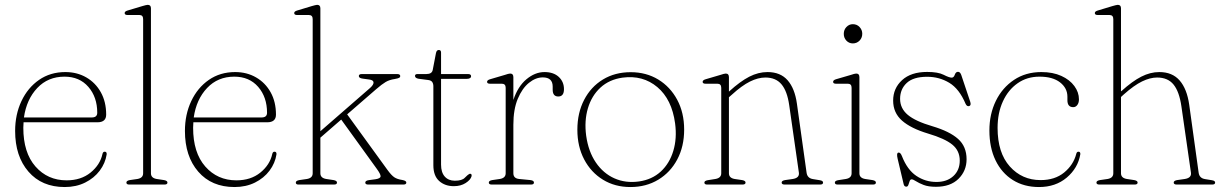

<svg xmlns="http://www.w3.org/2000/svg" viewBox="-20 -744 4924 774"><path d="M408 -282Q408 -251 372.5 -251H75Q74 -240.5 74 -229Q74 -128.5 123 -72.8Q172 -17 248.5 -17Q306.5 -17 345 -48.2Q383.5 -79.5 393 -123Q395 -132.5 402 -132.5Q411 -132.5 410 -121.5Q404.5 -86 382 -56Q359.5 -26 323.2 -8Q287 10 241 10Q148.5 10 94.8 -52Q41 -114 41 -216Q41 -282.5 66.5 -336.5Q92 -390.5 137.5 -422Q183 -453.5 243.5 -453.5Q290.5 -453.5 327.8 -432Q365 -410.5 386.5 -372Q408 -333.5 408 -282ZM240 -435Q173.5 -435 130.2 -389.2Q87 -343.5 76.5 -270.5H350Q372 -270.5 372 -289.5Q372 -352.5 336.2 -393.8Q300.5 -435 240 -435Z M588.5 -710.5V-45.5Q588.5 -26.5 611.5 -22.5L641.5 -18Q655 -15.5 655 -8Q655 0 643 0H501Q489.5 0 489.5 -8Q489.5 -15.5 503 -18L534 -22.5Q557 -26.5 557 -45.5V-667Q557 -683.5 542 -683.5H494Q482.5 -683.5 482.5 -691.5Q482.5 -698 494 -701.5L554 -719.5Q561.5 -721.5 566.8 -723Q572 -724.5 575.5 -724.5Q588.5 -724.5 588.5 -710.5Z M1092.5 -282Q1092.5 -251 1057 -251H759.5Q758.5 -240.5 758.5 -229Q758.5 -128.5 807.5 -72.8Q856.5 -17 933 -17Q991 -17 1029.5 -48.2Q1068 -79.5 1077.5 -123Q1079.5 -132.5 1086.5 -132.5Q1095.5 -132.5 1094.5 -121.5Q1089 -86 1066.5 -56Q1044 -26 1007.8 -8Q971.5 10 925.5 10Q833 10 779.2 -52Q725.5 -114 725.5 -216Q725.5 -282.5 751 -336.5Q776.5 -390.5 822 -422Q867.5 -453.5 928 -453.5Q975 -453.5 1012.2 -432Q1049.5 -410.5 1071 -372Q1092.5 -333.5 1092.5 -282ZM924.5 -435Q858 -435 814.8 -389.2Q771.5 -343.5 761 -270.5H1034.5Q1056.5 -270.5 1056.5 -289.5Q1056.5 -352.5 1020.8 -393.8Q985 -435 924.5 -435Z M1183 0Q1172.5 0 1172.5 -8Q1172.5 -15.5 1186.5 -18L1217.5 -22.5Q1240.5 -26.5 1240.5 -45.5V-667Q1240.5 -683.5 1225 -683.5H1177.5Q1166 -683.5 1166 -691.5Q1166 -698 1177.5 -701.5L1237 -719.5Q1244.5 -721.5 1250 -723Q1255.5 -724.5 1258.5 -724.5Q1271.5 -724.5 1271.5 -710.5V-215L1472 -389.5Q1486.5 -402.5 1485.8 -412Q1485 -421.5 1468 -423.5L1442.5 -427Q1426.5 -429 1426.5 -437.5Q1426.5 -445.5 1439 -445.5H1581Q1593.5 -445.5 1593.5 -437Q1593.5 -433 1589.5 -430.5Q1585.5 -428 1571.5 -425.5Q1550 -422.5 1534.8 -413.5Q1519.5 -404.5 1496.5 -384.5L1379.5 -283L1542 -59Q1558 -37 1569.8 -29.2Q1581.5 -21.5 1601.5 -18.5Q1618 -15.5 1618 -8Q1618 0 1606 0H1464.5Q1452.5 0 1452.5 -8Q1452.5 -16 1468 -18L1494 -21.5Q1513.5 -24.5 1514.2 -33Q1515 -41.5 1498.5 -64L1355.5 -262L1271.5 -189V-45.5Q1271.5 -26.5 1295 -22.5L1325 -18Q1338.5 -15.5 1338.5 -8Q1338.5 0 1326.5 0Z M1706 -421.5 1667.5 -426.5Q1653 -429 1653 -438Q1653 -445.5 1663 -445.5H1699Q1721.5 -445.5 1724.5 -462.5L1737.5 -530Q1740 -542.5 1749 -542.5Q1758 -542.5 1758 -532V-445.5H1866.5Q1879 -445.5 1879 -437Q1879 -426 1860 -426H1758V-80.5Q1758 -49 1773 -32.2Q1788 -15.5 1813.5 -15.5Q1842.5 -15.5 1853.5 -27.2Q1864.5 -39 1873.5 -43.5Q1883 -44.5 1881 -33.5Q1877 -19 1857.2 -6.2Q1837.5 6.5 1809.5 6.5Q1773.5 6.5 1750.2 -14.5Q1727 -35.5 1727 -78V-396Q1727 -406.5 1722.5 -413.2Q1718 -420 1706 -421.5Z M2049.5 -433V-341Q2067.5 -395.5 2102.2 -424.5Q2137 -453.5 2175 -453.5Q2211.5 -453.5 2232.5 -434Q2253.5 -414.5 2253.5 -384.5Q2253.5 -355 2230.5 -355Q2208 -355 2208 -382.5V-395Q2208 -432 2168 -432Q2139.5 -432 2112.2 -410Q2085 -388 2067.2 -345.5Q2049.5 -303 2049.5 -241V-45.5Q2049.5 -25 2072.5 -22.5L2119 -18Q2132.5 -16 2132.5 -8Q2132.5 0 2120.5 0H1962.5Q1950.5 0 1950.5 -8Q1950.5 -15.5 1964 -18L1995 -22.5Q2018.5 -26.5 2018.5 -45.5V-390Q2018.5 -406.5 2003 -406.5H1955.5Q1943.5 -406.5 1943.5 -414Q1943.5 -421 1955.5 -424.5L2015 -442Q2022.5 -444.5 2027.8 -446Q2033 -447.5 2036.5 -447.5Q2049.5 -447.5 2049.5 -433Z M2522.5 -453Q2585 -453 2633.5 -423.5Q2682 -394 2710 -341.8Q2738 -289.5 2738 -221.5Q2738 -153.5 2710.2 -101.2Q2682.5 -49 2633.5 -19.5Q2584.5 10 2521.5 10Q2459 10 2410.8 -19.5Q2362.5 -49 2335 -101.2Q2307.5 -153.5 2307.5 -221Q2307.5 -289 2334.8 -341.5Q2362 -394 2410.5 -423.5Q2459 -453 2522.5 -453ZM2556 -12.5Q2608.5 -20 2643.8 -52.5Q2679 -85 2694.2 -135.5Q2709.5 -186 2701.5 -246.5Q2688.5 -343.5 2630 -392.8Q2571.5 -442 2489.5 -431Q2436 -423.5 2400.5 -390.8Q2365 -358 2350 -307.5Q2335 -257 2343 -197Q2352 -133 2382 -89Q2412 -45 2457 -25Q2502 -5 2556 -12.5Z M2918.5 -433V-374.5L2920 -376Q2964 -416 3000.5 -434.8Q3037 -453.5 3074 -453.5Q3126 -453.5 3155 -420.5Q3184 -387.5 3192.5 -326.5L3231.5 -48Q3234.5 -25.5 3257.5 -22L3285 -17.5Q3298 -15.5 3298 -8Q3298 0 3286 0H3143.5Q3131 0 3131 -8Q3131 -15.5 3144.5 -18L3176 -22.5Q3203.5 -27 3200.5 -48L3161.5 -320Q3153.5 -376.5 3130.5 -404Q3107.5 -431.5 3065.5 -431.5Q3036 -431.5 3003.2 -415.2Q2970.5 -399 2930 -362L2918.5 -352V-45.5Q2918.5 -26.5 2941.5 -22.5L2972 -18Q2985.5 -15.5 2985.5 -8Q2985.5 0 2973 0H2831Q2819.5 0 2819.5 -8Q2819.5 -15 2832.5 -17.5L2864 -22.5Q2887.5 -26.5 2887.5 -45.5V-390Q2887.5 -406.5 2872 -406.5H2824.5Q2812.5 -406.5 2812.5 -414Q2812.5 -421 2824.5 -424.5L2884 -442Q2891.5 -444.5 2897 -446Q2902.5 -447.5 2905.5 -447.5Q2918.5 -447.5 2918.5 -433Z M3418 -569Q3402.5 -569 3392 -580.2Q3381.5 -591.5 3381.5 -607.5Q3381.5 -624 3392.2 -635.2Q3403 -646.5 3418 -646.5Q3434.5 -646.5 3445.2 -635Q3456 -623.5 3456 -608Q3456 -591.5 3445 -580.2Q3434 -569 3418 -569ZM3444.5 -433V-45.5Q3444.5 -26.5 3467.5 -22.5L3497.5 -18Q3511 -15.5 3511 -8Q3511 0 3499 0H3357Q3345.5 0 3345.5 -8Q3345.5 -15 3358 -17.5L3390 -22.5Q3413 -26.5 3413 -45.5V-390Q3413 -406.5 3398 -406.5H3350Q3338.5 -406.5 3338.5 -414Q3338.5 -421 3350 -424.5L3410 -442Q3417.5 -444.5 3422.8 -446Q3428 -447.5 3431.5 -447.5Q3444.5 -447.5 3444.5 -433Z M3755 -10.5Q3797.5 -10.5 3823.2 -34.2Q3849 -58 3849 -96.5Q3849 -136.5 3819 -161Q3789 -185.5 3721.5 -205.5Q3651.5 -226.5 3616 -258Q3580.5 -289.5 3580.5 -338.5Q3580.5 -388 3616.5 -421Q3652.5 -454 3717.5 -454Q3761.5 -454 3784 -442.5Q3806.5 -431 3816.5 -431Q3825 -431 3829 -442.8Q3833 -454.5 3842 -454.5Q3850.5 -454.5 3855 -442L3891 -334.5Q3896 -319.5 3887.5 -316.5Q3878 -313.5 3872.5 -325.5Q3847 -386 3806.8 -410.2Q3766.5 -434.5 3717.5 -434.5Q3662 -434.5 3635.2 -409.5Q3608.5 -384.5 3608.5 -345.5Q3608.5 -307 3639.5 -281Q3670.5 -255 3739 -235Q3808 -214.5 3842.2 -184Q3876.5 -153.5 3876.5 -102Q3876.5 -55.5 3844 -23.2Q3811.5 9 3753 9Q3722.5 9 3703.2 1.5Q3684 -6 3672.5 -13.5Q3661 -21 3655 -21Q3649.5 -21 3647 -13.8Q3644.5 -6.5 3642 1Q3639.5 8.5 3633.5 8.5Q3625.5 8.5 3623 -1L3598.5 -104.5Q3593.5 -126 3600.5 -128.5Q3609.5 -131.5 3616 -114.5Q3637.5 -59.5 3674 -35Q3710.5 -10.5 3755 -10.5Z M4329.5 -343.5Q4329.5 -329.5 4323 -320.8Q4316.5 -312 4306.5 -312Q4283 -312 4283 -340V-354Q4283 -389 4253.2 -412Q4223.5 -435 4170.5 -435Q4120 -435 4082 -408.2Q4044 -381.5 4022.8 -335Q4001.5 -288.5 4001.5 -228.5Q4001.5 -128 4050.8 -73Q4100 -18 4175 -18Q4232.5 -18 4269.8 -48.5Q4307 -79 4318.5 -123Q4320.5 -132.5 4327.5 -132.5Q4336 -132.5 4335 -122Q4325.5 -66.5 4280.5 -28.2Q4235.5 10 4168.5 10Q4108 10 4063 -18.2Q4018 -46.5 3993.2 -97.8Q3968.5 -149 3968.5 -218Q3968.5 -284 3994.5 -337.2Q4020.5 -390.5 4067.8 -422Q4115 -453.5 4178 -453.5Q4224.5 -453.5 4258.5 -438Q4292.5 -422.5 4311 -397.2Q4329.5 -372 4329.5 -343.5Z M4499 -710.5V-376L4501 -377Q4544.5 -416.5 4580.8 -435Q4617 -453.5 4653.5 -453.5Q4706 -453.5 4735.5 -419.5Q4765 -385.5 4774 -322L4812 -48Q4815 -25.5 4838 -22L4865.5 -17.5Q4878.5 -15.5 4878.5 -8Q4878.5 0 4866.5 0H4724Q4711.5 0 4711.5 -8Q4711.5 -15.5 4725 -18L4756.5 -22.5Q4784 -27 4781 -48L4742.5 -315.5Q4734 -374.5 4711 -403Q4688 -431.5 4644.5 -431.5Q4616.5 -431.5 4584 -415.8Q4551.5 -400 4510.5 -363.5L4499 -353V-45.5Q4499 -26.5 4522.5 -22.5L4552.5 -18Q4566 -15.5 4566 -8Q4566 0 4554 0H4412Q4400 0 4400 -8Q4400 -15.5 4414 -18L4445 -22.5Q4468 -26.5 4468 -45.5V-667Q4468 -683.5 4452.5 -683.5H4405Q4393.5 -683.5 4393.5 -691.5Q4393.5 -698 4405 -701.5L4464.5 -719.5Q4472 -721.5 4477.5 -723Q4483 -724.5 4486 -724.5Q4499 -724.5 4499 -710.5Z"/></svg>

Font: Fraunces 72pt Soft Thin
Style: Regular
Weight: 100
Version: Version 1.000;[b76b70a41]